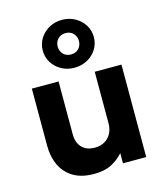

<svg xmlns="http://www.w3.org/2000/svg" viewBox="-121 -905 868 1013"><g transform="rotate(-15 313.0 -399.0)"><path d="M268 15Q199.5 15 154.8 -12Q110 -39 88 -86Q66 -133 66 -192.5V-505H212V-216Q212 -171 236.8 -144.5Q261.5 -118 308 -118Q338 -118 361 -131.2Q384 -144.5 396.8 -168.5Q409.5 -192.5 409.5 -224V-505H555.5V0H428.5V-55.5Q402.5 -25.5 364.2 -5.2Q326 15 268 15ZM313 -553Q274 -553 242.5 -570.2Q211 -587.5 192.2 -617.2Q173.5 -647 173.5 -683.5Q173.5 -720 192.2 -749.8Q211 -779.5 242.5 -797Q274 -814.5 313 -814.5Q351.5 -814.5 383.2 -797Q415 -779.5 433.8 -749.8Q452.5 -720 452.5 -683.5Q452.5 -647 433.8 -617.2Q415 -587.5 383.2 -570.2Q351.5 -553 313 -553ZM313 -625.5Q339.5 -625.5 355.2 -642.2Q371 -659 371 -683.5Q371 -708.5 355.2 -725.2Q339.5 -742 313 -742Q287 -742 271 -725.2Q255 -708.5 255 -683.5Q255 -659 271 -642.2Q287 -625.5 313 -625.5Z"/></g></svg>

Font: Geologica SemiBold
Style: Regular
Weight: 600
Designer: Sindre Bremnes, Frode Helland
Foundry: Monokrom Skriftforlag AS
Version: Version 1.010;gftools[0.9.28]